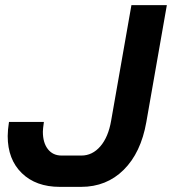

<svg xmlns="http://www.w3.org/2000/svg" viewBox="-20 -720 670 748"><path d="M10 -190Q10 -213 15 -245H151Q147 -217 147 -207Q147 -164 166.5 -139Q186 -114 220 -114H297Q340 -114 371 -150Q402 -186 413 -250L492 -700H630L550 -244Q529 -125 462 -58.5Q395 8 296 8H213Q120 8 65 -45.5Q10 -99 10 -190Z"/></svg>

Font: Bai Jamjuree
Style: Bold Italic
Weight: 700
Italic angle: -10°
Designer: Katatrad Aksorn Co.,Ltd.
Foundry: Cadson Demak Co.,Ltd.
Version: Version 1.000; ttfautohint (v1.6)